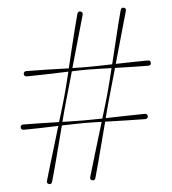

<svg xmlns="http://www.w3.org/2000/svg" viewBox="-51 -751 717 800"><g transform="rotate(-5 307.0 -351.0)"><path d="M316.5 -7Q313 4 303 1Q292 -2 295.5 -13Q302.5 -37 313.5 -74Q324.5 -111 337.5 -154Q350.5 -197 363 -238Q341.5 -238.5 322.8 -239Q304 -239.5 290.5 -239.5Q274 -239.5 249.2 -238.8Q224.5 -238 196.5 -237.5Q186 -197.5 175 -155Q164 -112.5 153.8 -73.8Q143.5 -35 135.5 -7Q132.5 4 121.5 1Q111.5 -2 114.5 -13Q121.5 -37 132.5 -74Q143.5 -111 156.5 -153.5Q169.5 -196 181.5 -237Q142.5 -235.5 103.8 -234.5Q65 -233.5 37.5 -233.5Q25 -233.5 25 -244.5Q25 -255.5 37.5 -255.5Q62.5 -255.5 103.5 -254.5Q144.5 -253.5 186 -252.5Q195 -281.5 202.5 -306.5Q210 -331.5 215 -349.5Q220.5 -368.5 227.8 -397Q235 -425.5 243 -458.5Q198.5 -457 150.8 -455.5Q103 -454 69.5 -454Q57 -454 57 -465Q57 -476 69.5 -476Q99 -476 149 -474.8Q199 -473.5 246 -472Q256 -513.5 266.2 -556.2Q276.5 -599 285.8 -635.5Q295 -672 301.5 -695.5Q305 -706.5 315.5 -703.5Q325.5 -700.5 323 -689.5Q311.5 -650 294.5 -589.8Q277.5 -529.5 261 -472Q279.5 -471.5 295.2 -471.2Q311 -471 323 -471Q341.5 -471 369 -471.5Q396.5 -472 427.5 -473Q437.5 -514 447.8 -556.5Q458 -599 467 -635.5Q476 -672 482.5 -695Q486 -706.5 496.5 -703.5Q507 -700.5 503.5 -689Q492.5 -650 475.5 -590.5Q458.5 -531 442.5 -473.5Q481 -474.5 517.2 -475.2Q553.5 -476 576.5 -476Q588.5 -476 588.5 -465Q588.5 -454 576.5 -454Q549.5 -454 512.5 -455Q475.5 -456 438 -457Q428.5 -423.5 420.2 -394.5Q412 -365.5 406.5 -346.5Q401.5 -329.5 395 -305.2Q388.5 -281 381 -252Q426 -253 471.5 -254.2Q517 -255.5 544 -255.5Q556.5 -255.5 556.5 -244.5Q556.5 -233.5 544 -233.5Q512 -233.5 466.2 -235Q420.5 -236.5 377.5 -237.5Q367 -197.5 356 -155Q345 -112.5 334.8 -73.8Q324.5 -35 316.5 -7ZM225.5 -346.5Q220.5 -329.5 214 -305.2Q207.5 -281 200 -252Q227 -251.5 250.5 -251Q274 -250.5 290.5 -250.5Q305 -250.5 324.8 -250.8Q344.5 -251 367 -251.5Q376 -281 383.5 -306.2Q391 -331.5 396 -349.5Q401.5 -368.5 408.5 -396.8Q415.5 -425 423.5 -457.5Q393.5 -458.5 367 -459.2Q340.5 -460 323 -460Q310.5 -460 293.8 -459.8Q277 -459.5 257.5 -458.5Q248 -424.5 239.5 -395.2Q231 -366 225.5 -346.5Z"/></g></svg>

Font: Fraunces 144pt S000 Black
Style: Regular
Weight: 900
Version: Version 1.000; ttfautohint (v1.8.3)